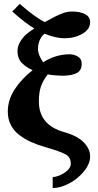

<svg xmlns="http://www.w3.org/2000/svg" viewBox="-20 -746 502 984"><path d="M147 -386.2Q128.9 -395 117.4 -402.6Q106 -410.2 93.8 -421.6Q81.5 -433.1 75.7 -449Q69.8 -464.8 69.8 -484.9Q69.8 -509.8 84 -533Q98.1 -556.2 114.7 -570.3Q131.3 -584.5 155.8 -600.1Q109.4 -627.4 43 -687L81.1 -726.1Q162.1 -655.3 210 -632.8Q216.8 -636.2 235.1 -646.5Q253.4 -656.7 263.9 -661.9Q274.4 -667 290.3 -673.8Q306.2 -680.7 320.3 -683.8Q334.5 -687 348.1 -687Q390.1 -687 416 -673.6Q441.9 -660.2 441.9 -631.8Q441.9 -595.7 402.1 -572.8Q362.3 -549.8 309.1 -549.8Q268.1 -549.8 208 -573.2Q174.8 -544.4 174.8 -494.1Q174.8 -464.8 201.2 -426.8Q265.6 -467.8 336.9 -467.8Q358.9 -467.8 378.9 -456.1Q398.9 -444.3 398.9 -418.9Q398.9 -388.2 377.2 -373.8Q355.5 -359.4 304.2 -357.9Q288.6 -357.9 260.7 -360.1Q232.9 -362.3 225.1 -365.2Q201.2 -334.5 190.2 -304Q179.2 -273.4 179.2 -226.1Q179.2 -105 309.1 -68.8Q377.9 -49.3 409.9 -15.6Q441.9 18.1 441.9 55.2Q441.9 93.3 410.6 131.8Q379.4 170.4 334.5 194.1Q289.6 217.8 250 217.8V162.1Q283.7 158.2 313.2 137.7Q342.8 117.2 342.8 92.8Q342.8 61.5 318.8 46.6Q294.9 31.7 211.9 7.8Q170.9 -3.9 139.2 -18.3Q107.4 -32.7 79.1 -54Q50.8 -75.2 35.4 -105.7Q20 -136.2 20 -173.8Q20 -234.9 55.7 -288.8Q91.3 -342.8 147 -386.2Z"/></svg>

Font: Veleka
Style: Bold
Weight: 700
Designer: Stefan Peev, Context Ltd, 2016; SIL International, 1997-2014.
Foundry: Stefan Peev, Context Ltd, 2016
Version: Version 1.000